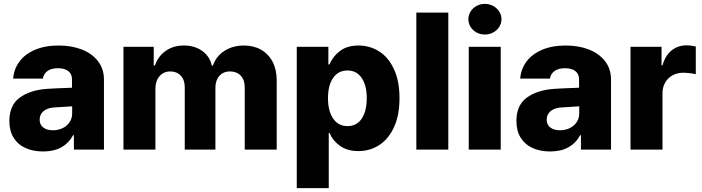

<svg xmlns="http://www.w3.org/2000/svg" viewBox="-20 -772 3625 991"><path d="M224.6 -313.5Q268.6 -316.4 332 -318.4Q339.8 -319.3 351.6 -319.3V-362.3Q351.6 -390.1 332.5 -405Q313.5 -419.9 279.3 -419.9Q246.1 -419.9 226.1 -406.2Q206.1 -392.6 201.2 -366.2H47.9Q51.3 -414.1 79.3 -452.9Q107.4 -491.7 159.4 -514.4Q211.4 -537.1 283.2 -537.1Q349.6 -537.1 402.6 -516.4Q455.6 -495.6 486.1 -455.8Q516.6 -416 516.6 -360.4V0H361.3V-74.2H357.4Q335 -33.2 296.4 -11.7Q257.8 9.8 203.1 9.8Q151.4 9.8 112.1 -7.8Q72.8 -25.4 50.5 -60.8Q28.3 -96.2 28.3 -147.5Q28.3 -229.5 82.5 -268.6Q136.7 -307.6 224.6 -313.5ZM252.9 -99.6Q280.8 -99.6 303.7 -110.8Q326.7 -122.1 339.8 -142.3Q353 -162.6 352.5 -188.5V-222.7H342.8L252 -216.8Q220.7 -212.9 202.6 -196.5Q184.6 -180.2 184.6 -154.3Q184.6 -127.9 203.4 -113.8Q222.2 -99.6 252.9 -99.6Z M617.2 -530.3H773.4V-433.6H779.3Q796.4 -482.4 835.7 -509.8Q875 -537.1 929.7 -537.1Q984.9 -537.1 1023.9 -509Q1063 -481 1073.2 -433.6H1079.1Q1094.7 -481 1137.9 -509Q1181.2 -537.1 1239.3 -537.1Q1289.1 -537.1 1327.4 -515.4Q1365.7 -493.7 1387 -453.1Q1408.2 -412.6 1408.2 -357.4V0H1243.2V-320.3Q1243.2 -359.9 1222.4 -381.6Q1201.7 -403.3 1168 -403.3Q1132.3 -403.3 1112.1 -380.1Q1091.8 -356.9 1091.8 -318.4V0H933.6V-322.3Q933.6 -359.4 913.1 -381.3Q892.6 -403.3 859.4 -403.3Q824.7 -403.3 803.5 -378.9Q782.2 -354.5 782.2 -314.5V0H617.2Z M1511.7 -530.3H1674.8V-439.5H1680.7Q1697.8 -481 1734.9 -509Q1772 -537.1 1830.1 -537.1Q1888.2 -537.1 1936.3 -507.1Q1984.4 -477.1 2013.2 -415.5Q2042 -354 2042 -264.6Q2042 -177.7 2013.9 -116.2Q1985.8 -54.7 1937.7 -23.4Q1889.6 7.8 1830.1 7.8Q1772.9 7.8 1735.4 -18.8Q1697.8 -45.4 1680.7 -85.9H1676.8V199.2H1511.7ZM1773.4 -121.1Q1821.3 -121.1 1847.2 -159.9Q1873 -198.7 1873 -265.6Q1873 -331.1 1846.9 -369.6Q1820.8 -408.2 1773.4 -408.2Q1726.1 -408.2 1699.5 -370.1Q1672.9 -332 1672.9 -265.6Q1672.9 -199.2 1699.5 -160.2Q1726.1 -121.1 1773.4 -121.1Z M2293.9 0H2128.9V-707H2293.9Z M2399.4 -530.3H2564.5V0H2399.4ZM2397.5 -672.9Q2397.5 -694.3 2408.9 -712.6Q2420.4 -731 2439.9 -741.5Q2459.5 -752 2482.4 -752Q2505.4 -752 2525.1 -741.5Q2544.9 -731 2556.6 -712.6Q2568.4 -694.3 2568.4 -672.9Q2568.4 -651.4 2556.6 -633.1Q2544.9 -614.7 2525.1 -604.2Q2505.4 -593.8 2482.4 -593.8Q2459.5 -593.8 2439.9 -604.2Q2420.4 -614.7 2408.9 -633.1Q2397.5 -651.4 2397.5 -672.9Z M2841.8 -313.5Q2885.7 -316.4 2949.2 -318.4Q2957 -319.3 2968.8 -319.3V-362.3Q2968.8 -390.1 2949.7 -405Q2930.7 -419.9 2896.5 -419.9Q2863.3 -419.9 2843.3 -406.2Q2823.2 -392.6 2818.4 -366.2H2665Q2668.5 -414.1 2696.5 -452.9Q2724.6 -491.7 2776.6 -514.4Q2828.6 -537.1 2900.4 -537.1Q2966.8 -537.1 3019.8 -516.4Q3072.8 -495.6 3103.3 -455.8Q3133.8 -416 3133.8 -360.4V0H2978.5V-74.2H2974.6Q2952.1 -33.2 2913.6 -11.7Q2875 9.8 2820.3 9.8Q2768.6 9.8 2729.2 -7.8Q2689.9 -25.4 2667.7 -60.8Q2645.5 -96.2 2645.5 -147.5Q2645.5 -229.5 2699.7 -268.6Q2753.9 -307.6 2841.8 -313.5ZM2870.1 -99.6Q2897.9 -99.6 2920.9 -110.8Q2943.8 -122.1 2957 -142.3Q2970.2 -162.6 2969.7 -188.5V-222.7H2960L2869.1 -216.8Q2837.9 -212.9 2819.8 -196.5Q2801.8 -180.2 2801.8 -154.3Q2801.8 -127.9 2820.6 -113.8Q2839.4 -99.6 2870.1 -99.6Z M3234.4 -530.3H3394.5V-434.6H3399.4Q3413.6 -485.4 3446.5 -511.7Q3479.5 -538.1 3524.4 -538.1Q3543.9 -538.1 3571.3 -532.2V-388.7Q3560.1 -392.1 3541 -394.3Q3522 -396.5 3505.9 -396.5Q3475.1 -396.5 3450.9 -383.1Q3426.8 -369.6 3413.1 -345.5Q3399.4 -321.3 3399.4 -290V0H3234.4Z"/></svg>

Font: Pretendard Std ExtraBold
Style: Regular
Weight: 800
Designer: Base glyphs from Inter by Rasmus Andersson; Hangeul glyphs from Noto Sans CJK(Source Han Sans) by Jang Soo-young and Kan
Foundry: Kil Hyung-jin
Version: Version 1.309